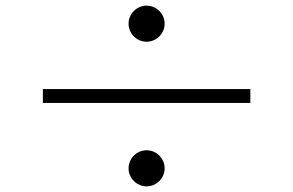

<svg xmlns="http://www.w3.org/2000/svg" viewBox="-20 -714 1040 681"><path d="M436 -630C436 -595 465 -566 500 -566C535 -566 564 -595 564 -630C564 -665 535 -694 500 -694C465 -694 436 -665 436 -630ZM132 -398V-349H868V-398ZM436 -117C436 -82 465 -53 500 -53C535 -53 564 -82 564 -117C564 -152 535 -181 500 -181C465 -181 436 -152 436 -117Z"/></svg>

Font: Noto Sans CJK KR Light
Style: Regular
Weight: 300
Designer: Ryoko NISHIZUKA (kana & ideographs); Paul D. Hunt (Latin, Greek & Cyrillic); Wenlong ZHANG (bopomofo); Sandoll Communica
Foundry: Adobe Systems Incorporated
Version: Version 1.004;PS 1.004;hotconv 1.0.82;makeotf.lib2.5.63406